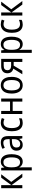

<svg xmlns="http://www.w3.org/2000/svg" viewBox="1999 -2584 825 4864"><g transform="rotate(-90 2412.0 -152.5)"><path d="M342.3 -535.6H428.2L235.4 -280.3L443.4 0H353.5L153.8 -274.9V0H75.7V-535.6H153.8V-279.3Z M749 -545.4Q837.4 -545.4 887.2 -476.6Q937 -407.7 937 -269Q937 -178.7 914.3 -116.7Q891.6 -54.7 849.9 -22.5Q808.1 9.8 750 9.8Q714.8 9.8 687 -1.2Q659.2 -12.2 638.7 -31.2Q618.2 -50.3 604.5 -74.7H600.1Q601.1 -55.2 602.8 -32.7Q604.5 -10.3 604.5 7.8V239.3H526.4V-535.6H590.3L600.1 -457H604.5Q619.1 -483.9 639.2 -503.9Q659.2 -523.9 686.5 -534.7Q713.9 -545.4 749 -545.4ZM733.9 -479Q689 -479 660.6 -457.5Q632.3 -436 618.7 -393.1Q605 -350.1 604.5 -285.2V-264.2Q604.5 -195.8 617.7 -149.7Q630.9 -103.5 659.7 -80.3Q688.5 -57.1 734.9 -57.1Q775.4 -57.1 802.5 -81.8Q829.6 -106.4 843.3 -153.8Q856.9 -201.2 856.9 -269Q856.9 -369.6 827.4 -424.3Q797.9 -479 733.9 -479Z M1232.9 -544.9Q1317.9 -544.9 1356.9 -499.8Q1396 -454.6 1396 -362.8V0H1337.9L1324.2 -77.6H1321.3Q1303.7 -49.3 1282.7 -29.8Q1261.7 -10.3 1234.6 -0.2Q1207.5 9.8 1169.4 9.8Q1124.5 9.8 1092.3 -9.8Q1060.1 -29.3 1043 -64.7Q1025.9 -100.1 1025.9 -147.5Q1025.9 -227.1 1080.6 -270.5Q1135.3 -314 1242.2 -317.9L1318.8 -321.8V-356.4Q1318.8 -423.3 1295.2 -452.1Q1271.5 -481 1225.1 -481Q1192.9 -481 1161.4 -470.9Q1129.9 -460.9 1098.6 -444.3L1074.2 -503.4Q1107.4 -522.5 1147.9 -533.7Q1188.5 -544.9 1232.9 -544.9ZM1318.8 -265.6 1253.4 -262.2Q1174.8 -258.8 1140.6 -230Q1106.4 -201.2 1106.4 -147.9Q1106.4 -99.6 1129.4 -76.7Q1152.3 -53.7 1190.9 -53.7Q1249 -53.7 1283.9 -95Q1318.8 -136.2 1318.8 -213.9Z M1729 9.8Q1663.1 9.8 1616 -20.5Q1568.8 -50.8 1543.7 -111.8Q1518.6 -172.9 1518.6 -264.6Q1518.6 -357.4 1544.7 -419.7Q1570.8 -481.9 1619.4 -513.7Q1668 -545.4 1734.4 -545.4Q1769.5 -545.4 1800.3 -538.3Q1831.1 -531.2 1853.5 -519L1829.1 -454.1Q1808.1 -463.9 1783.2 -470.2Q1758.3 -476.6 1735.8 -476.6Q1690.4 -476.6 1659.9 -452.6Q1629.4 -428.7 1614 -381.8Q1598.6 -335 1598.6 -265.6Q1598.6 -198.7 1613.5 -152.6Q1628.4 -106.4 1658.2 -82.5Q1688 -58.6 1732.9 -58.6Q1764.6 -58.6 1793 -66.2Q1821.3 -73.7 1846.2 -85.4V-17.6Q1822.8 -4.4 1792.7 2.7Q1762.7 9.8 1729 9.8Z M2033.7 -535.6V-311H2270V-535.6H2348.1V0H2270V-244.1H2033.7V0H1955.6V-535.6Z M2896.5 -268.6Q2896.5 -204.1 2882.6 -152.6Q2868.7 -101.1 2841.6 -64.9Q2814.5 -28.8 2774.7 -9.5Q2734.9 9.8 2683.1 9.8Q2634.3 9.8 2595.5 -9.5Q2556.6 -28.8 2529.3 -64.7Q2502 -100.6 2487.5 -152.3Q2473.1 -204.1 2473.1 -268.6Q2473.1 -356.9 2497.6 -418.7Q2522 -480.5 2569.3 -512.9Q2616.7 -545.4 2685.5 -545.4Q2751 -545.4 2798.1 -513.4Q2845.2 -481.4 2870.8 -419.7Q2896.5 -357.9 2896.5 -268.6ZM2553.2 -268.6Q2553.2 -201.7 2567.1 -154.3Q2581.1 -106.9 2610.4 -82Q2639.6 -57.1 2685.1 -57.1Q2730.5 -57.1 2759.5 -81.8Q2788.6 -106.4 2802.5 -153.6Q2816.4 -200.7 2816.4 -268.6Q2816.4 -335.4 2802.5 -382.3Q2788.6 -429.2 2759.5 -453.9Q2730.5 -478.5 2684.6 -478.5Q2616.2 -478.5 2584.7 -424.3Q2553.2 -370.1 2553.2 -268.6Z M3050.3 0H2961.9L3105.5 -229Q3070.8 -236.8 3044.2 -255.6Q3017.6 -274.4 3002.4 -305.2Q2987.3 -335.9 2987.3 -378.9Q2987.3 -454.6 3035.6 -495.1Q3084 -535.6 3166.5 -535.6H3352.1V0H3274.4V-219.2H3180.7ZM3064.9 -378.4Q3064.9 -331.1 3094.7 -307.4Q3124.5 -283.7 3181.6 -283.7H3274.4V-471.7H3175.3Q3118.7 -471.7 3091.8 -446.5Q3064.9 -421.4 3064.9 -378.4Z M3726.1 -545.4Q3814.5 -545.4 3864.3 -476.6Q3914.1 -407.7 3914.1 -269Q3914.1 -178.7 3891.4 -116.7Q3868.7 -54.7 3826.9 -22.5Q3785.2 9.8 3727.1 9.8Q3691.9 9.8 3664.1 -1.2Q3636.2 -12.2 3615.7 -31.2Q3595.2 -50.3 3581.5 -74.7H3577.1Q3578.1 -55.2 3579.8 -32.7Q3581.5 -10.3 3581.5 7.8V239.3H3503.4V-535.6H3567.4L3577.1 -457H3581.5Q3596.2 -483.9 3616.2 -503.9Q3636.2 -523.9 3663.6 -534.7Q3690.9 -545.4 3726.1 -545.4ZM3710.9 -479Q3666 -479 3637.7 -457.5Q3609.4 -436 3595.7 -393.1Q3582 -350.1 3581.5 -285.2V-264.2Q3581.5 -195.8 3594.7 -149.7Q3607.9 -103.5 3636.7 -80.3Q3665.5 -57.1 3711.9 -57.1Q3752.4 -57.1 3779.5 -81.8Q3806.6 -106.4 3820.3 -153.8Q3834 -201.2 3834 -269Q3834 -369.6 3804.4 -424.3Q3774.9 -479 3710.9 -479Z M4222.7 9.8Q4156.7 9.8 4109.6 -20.5Q4062.5 -50.8 4037.4 -111.8Q4012.2 -172.9 4012.2 -264.6Q4012.2 -357.4 4038.3 -419.7Q4064.5 -481.9 4113 -513.7Q4161.6 -545.4 4228 -545.4Q4263.2 -545.4 4293.9 -538.3Q4324.7 -531.2 4347.2 -519L4322.8 -454.1Q4301.8 -463.9 4276.9 -470.2Q4252 -476.6 4229.5 -476.6Q4184.1 -476.6 4153.6 -452.6Q4123 -428.7 4107.7 -381.8Q4092.3 -335 4092.3 -265.6Q4092.3 -198.7 4107.2 -152.6Q4122.1 -106.4 4151.9 -82.5Q4181.6 -58.6 4226.6 -58.6Q4258.3 -58.6 4286.6 -66.2Q4314.9 -73.7 4339.8 -85.4V-17.6Q4316.4 -4.4 4286.4 2.7Q4256.3 9.8 4222.7 9.8Z M4715.8 -535.6H4801.8L4608.9 -280.3L4816.9 0H4727.1L4527.3 -274.9V0H4449.2V-535.6H4527.3V-279.3Z"/></g></svg>

Font: Open Sans SemiCondensed
Style: Regular
Weight: 400
Width: 4
Designer: Monotype Design Team
Foundry: Monotype Imaging Inc.
Version: Version 3.000